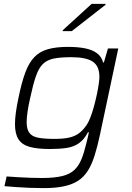

<svg xmlns="http://www.w3.org/2000/svg" viewBox="-20 -759 679 987"><path d="M205 208Q169 208 131 206.5Q93 205 59 202.5Q25 200 3 198L14 148Q42 150 74 152Q106 154 138 155Q170 156 196 156Q260 156 300 146Q340 136 362.5 114.5Q385 93 398.5 60Q412 27 423 -19Q427 -33 430.5 -49.5Q434 -66 437 -79H432Q413 -42 386 -23Q359 -4 322.5 1.5Q286 7 237 7Q172 7 132.5 -4Q93 -15 75 -43Q57 -71 57 -121Q57 -147 61.5 -180.5Q66 -214 75 -256Q91 -335 110 -386Q129 -437 156.5 -465.5Q184 -494 226 -506Q268 -518 329 -518Q380 -518 417.5 -510.5Q455 -503 478.5 -485.5Q502 -468 510 -438H514L535 -510H588L494 -67Q481 -6 466.5 40Q452 86 432 118Q412 150 382.5 169.5Q353 189 309.5 198.5Q266 208 205 208ZM260 -45Q305 -45 334.5 -51.5Q364 -58 384 -72.5Q404 -87 420 -109Q433 -126 443.5 -152.5Q454 -179 462.5 -210Q471 -241 477.5 -271.5Q484 -302 487.5 -326.5Q491 -351 491 -364Q491 -419 457 -442Q423 -465 346 -465Q291 -465 256.5 -458Q222 -451 200.5 -430Q179 -409 164.5 -367Q150 -325 135 -255Q126 -215 121.5 -184Q117 -153 117 -131Q117 -95 131 -76Q145 -57 176.5 -51Q208 -45 260 -45ZM302 -599 303 -604 451 -739H523L522 -734L349 -599Z"/></svg>

Font: Saira SemiExpanded Light
Style: Italic
Weight: 300
Width: 6
Italic angle: -12°
Designer: Hector Gatti with collaboration of the Omnibus-Type team
Foundry: Omnibus-Type
Version: Version 1.101